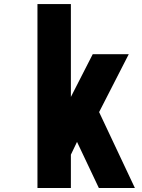

<svg xmlns="http://www.w3.org/2000/svg" viewBox="-20 -937 707 957"><path d="M333.3 0H166.7V-916.7H333.3V-453.8L442.1 -666.7H621.7L474 -378.3L652.3 0H472.7L363.9 -229.8L333.3 -166Z"/></svg>

Font: Monoid
Style: Bold
Weight: 700
Width: 4
Designer: Andreas Larsen (@larsenwork)
Version: Version 0.61